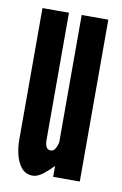

<svg xmlns="http://www.w3.org/2000/svg" viewBox="-69 -589 407 639"><g transform="rotate(10 134.0 -269.5)"><path d="M87.5 8Q62.5 8 48.2 -10Q34 -28 28.2 -53Q22.5 -78 22.5 -99V-547H112V-117Q112 -101.5 116.8 -93.2Q121.5 -85 131.5 -85Q141 -85 146.5 -94Q152 -103 155 -116V-547H245V0H155V-37Q142.5 -23 123 -7.5Q103.5 8 87.5 8Z"/></g></svg>

Font: League Gothic SemiCondensed
Style: Regular
Weight: 400
Width: 4
Designer: The League of Moveable Type
Version: Version 2.001